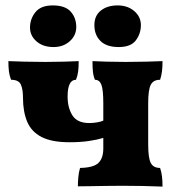

<svg xmlns="http://www.w3.org/2000/svg" viewBox="-20 -687 653 710"><path d="M237 -161Q171 -161 133.5 -180.5Q96 -200 80.5 -237Q65 -274 65 -326Q65 -357 57 -374.5Q49 -392 21 -392Q15 -407 13 -423Q11 -439 11 -461Q33 -460 70.5 -459Q108 -458 148 -458Q183 -458 217.5 -459Q252 -460 271 -461Q271 -439 269 -423Q267 -407 261 -392Q230 -392 230 -330Q230 -288 248 -260Q266 -232 310 -232Q324 -232 339 -234.5Q354 -237 362 -241V-305Q362 -355 355 -373.5Q348 -392 331 -392Q325 -407 323.5 -423Q322 -439 322 -461Q341 -460 375 -459Q409 -458 444 -458Q484 -458 521.5 -459Q559 -460 581 -461Q581 -439 579 -423Q577 -407 572 -392Q547 -392 537.5 -373.5Q528 -355 528 -305V-153Q528 -103 537.5 -84.5Q547 -66 572 -66Q577 -51 579 -35Q581 -19 581 3Q510 0 432 0Q407 0 374 0.5Q341 1 312 1.5Q283 2 268 2Q268 -12 269.5 -30.5Q271 -49 276 -66Q326 -67 344 -84.5Q362 -102 362 -138V-177Q339 -170 308 -165.5Q277 -161 237 -161ZM419 -513Q374 -513 351.5 -535.5Q329 -558 329 -594Q329 -629 353 -648Q377 -667 415 -667Q452 -667 476.5 -646Q501 -625 501 -594Q501 -563 482.5 -538Q464 -513 419 -513ZM178 -513Q139 -513 115 -534Q91 -555 91 -585Q91 -617 111 -642Q131 -667 175 -667Q221 -667 241.5 -644Q262 -621 262 -587Q262 -556 238 -534.5Q214 -513 178 -513Z"/></svg>

Font: Vollkorn ExtraBold
Style: Regular
Weight: 800
Designer: Friedrich Althausen
Foundry: Friedrich Althausen
Version: Version 5.000; ttfautohint (v1.8.3)